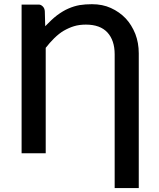

<svg xmlns="http://www.w3.org/2000/svg" viewBox="-20 -748 775 937"><path d="M198.7 -692.9 200.7 -620.1Q233.4 -654.3 258.3 -673.3Q288.1 -695.3 313.5 -706.1Q341.3 -718.3 368.7 -723.1Q396.5 -727.5 428.7 -727.5Q480.5 -727.5 521 -709Q563 -689.9 593.3 -658.2Q622.6 -627 640.6 -582Q657.2 -538.6 657.2 -487.8V169.9H539.6V-482.9Q539.6 -550.8 504.4 -589.4Q468.8 -627.9 399.4 -627.9Q366.7 -627.9 341.3 -620.1Q316.9 -612.8 290.5 -597.7Q269.5 -585.4 245.1 -562Q221.7 -538.6 203.1 -514.6V0H85.4V-725.6H169.9Q179.7 -725.6 189 -716.3Q197.8 -707.5 198.7 -692.9Z"/></svg>

Font: Lato-SemiBold
Style: Regular
Weight: 500
Designer: Lukasz Dziedzic with Adam Twardoch and Botio Nikoltchev
Foundry: tyPoland Lukasz Dziedzic
Version: ""